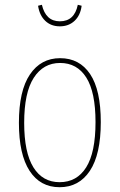

<svg xmlns="http://www.w3.org/2000/svg" viewBox="-20 -772 500 802"><path d="M401 -262Q401 -127 355.5 -58.5Q310 10 229 10Q148 10 103.5 -58.5Q59 -127 59 -259Q59 -393 105 -461Q151 -529 231 -529Q312 -529 356.5 -462.5Q401 -396 401 -262ZM81 -259Q81 -135 119.5 -73Q158 -11 229 -11Q301 -11 340 -73Q379 -135 379 -262Q379 -387 340.5 -448Q302 -509 231 -509Q161 -509 121 -447Q81 -385 81 -259ZM139 -748 155 -752Q171 -683 230 -683Q291 -683 305 -752L321 -748Q316 -708 291.5 -685Q267 -662 230 -662Q193 -662 169 -685Q145 -708 139 -748Z"/></svg>

Font: Fira Sans Extra Condensed Thin
Style: Regular
Weight: 250
Width: 1
Designer: Carrois Corporate & Edenspiekermann AG
Foundry: Carrois Corporate GbR & Edenspiekermann AG
Version: Version 4.203